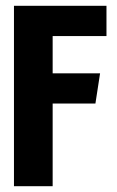

<svg xmlns="http://www.w3.org/2000/svg" viewBox="-20 -640 401 660"><path d="M28 -620H346V-516H161V-388H324L308 -284H161V0H28Z"/></svg>

Font: Smooch Sans Thin ExtraBold
Style: Regular
Weight: 800
Version: Version 1.010